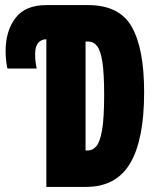

<svg xmlns="http://www.w3.org/2000/svg" viewBox="-20 -734 603 754"><path d="M162 0V-580Q118 -578 118 -522Q118 -503 120 -488.5Q122 -474 124 -465H9Q7 -473 4.5 -492.5Q2 -512 2 -533Q2 -612 40.5 -663Q79 -714 162 -714H326Q449 -714 497.5 -628.5Q546 -543 546 -372Q546 -185 491 -92.5Q436 0 318 0ZM325 -143Q344 -143 358.5 -160Q373 -177 381 -224Q389 -271 389 -362Q389 -446 382 -491Q375 -536 361 -553.5Q347 -571 325 -571H316V-143Z"/></svg>

Font: Noto Sans Mono SemiCondensed Black
Style: Regular
Weight: 900
Width: 4
Designer: Monotype Design Team
Foundry: Monotype Imaging Inc.
Version: Version 2.014; ttfautohint (v1.8.4.7-5d5b)